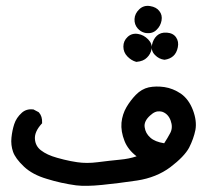

<svg xmlns="http://www.w3.org/2000/svg" viewBox="-20 -446 672 639"><path d="M233.4 170.9Q183.1 164.1 136.2 149.4Q87.9 135.3 59.6 108.4Q31.2 81.5 23.4 59.1Q15.6 36.6 18.1 12.2Q20.5 -11.7 27.3 -32.7Q34.2 -54.2 52.7 -70.8Q67.4 -84 89.4 -82H90.8L91.8 -81.5L108.4 -72.8L108.9 -72.3L109.9 -71.3Q121.1 -58.6 120.1 -37.6V-35.6L118.7 -34.2Q94.7 -7.8 96.2 16.1Q97.7 40 116.2 54.2Q136.2 69.8 169.9 79.1Q181.6 82.5 192.9 85.2Q204.1 87.9 215.1 90.1Q226.1 92.3 236.8 93.8Q268.6 98.6 305.2 93.8Q343.3 88.9 379.4 85.4Q386.7 85 393.8 83.7Q400.9 82.5 408 81.3Q415 80.1 421.6 78.1Q428.2 76.2 434.6 74.2Q405.8 52.2 394.5 23.4Q381.8 -8.8 384.3 -37.6Q385.7 -51.8 389.9 -64.7Q394 -77.6 400.9 -89.4Q414.1 -111.8 432.1 -130.4Q451.2 -149.9 475.1 -155.3Q499 -160.2 527.3 -156.2Q555.7 -151.9 582 -134.3Q595.2 -125 605.2 -111.3Q615.2 -97.7 622.1 -79.6Q635.7 -43.5 630.4 -13.7Q624.5 15.6 609.4 45.4Q593.3 75.2 546.9 110.4Q500.5 145 436 154.8Q373 164.1 319.8 169.4Q266.6 174.8 233.4 170.9ZM526.4 30.8Q537.6 13.7 546.9 -3.9Q556.2 -22 547.9 -44.9Q539.6 -67.4 519.5 -74.2Q516.1 -75.2 512.2 -75.4Q508.3 -75.7 504.4 -75.2Q500.5 -74.7 496.3 -73Q492.2 -71.3 488 -68.4Q483.9 -65.4 479.5 -61.5Q458.5 -42.5 461.4 -22.9Q462.9 -12.2 467.5 -3.7Q472.2 4.9 480.5 12.2Q495.6 25.9 526.4 30.8ZM433.1 -240.2Q417 -244.6 403.8 -258.3Q390.6 -272 390.6 -291Q390.6 -310.1 404.8 -323.2Q418.9 -336.4 439.5 -333Q449.2 -331.5 457.5 -326.9Q465.8 -322.3 473.1 -314.9Q487.8 -299.8 484.4 -282.2Q481 -265.6 469.2 -254.4Q457.5 -242.2 435.1 -240.2H434.1ZM526.9 -247.1Q508.8 -249.5 496.1 -262.7Q481.9 -276.4 485.8 -296.4Q489.7 -315.4 502 -327.1Q514.6 -338.9 535.2 -337.4Q556.2 -335.9 565.9 -321.8Q570.8 -314.9 572.3 -306.4Q573.7 -297.9 571.8 -288.6Q567.9 -269.5 556.6 -259.5Q545.4 -249.5 527.8 -247.1H527.3ZM466.3 -335.9Q462.9 -336.4 459.7 -337.4Q456.5 -338.4 453.9 -339.6Q451.2 -340.8 448.5 -342.5Q445.8 -344.2 443.4 -346.4Q440.9 -348.6 438.5 -351.1Q426.8 -364.3 427.7 -382.8Q428.7 -400.9 443.4 -415Q458 -429.2 479.5 -425.8Q500.5 -422.4 510.3 -409.2Q521 -396 517.6 -377.4Q514.2 -359.4 501.5 -347.2Q488.3 -333.5 466.3 -335.9Z"/></svg>

Font: NaikaiFont
Style: SemiBold
Weight: 600
Version: Version 1.89